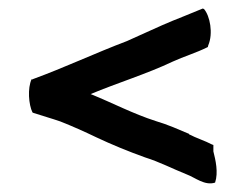

<svg xmlns="http://www.w3.org/2000/svg" viewBox="-20 -551 578 449"><path d="M54 -366C44 -345 47 -306 56 -288L58 -287C79 -280 101 -274 121 -267C149 -256 178 -243 205 -230C241 -213 280 -197 319 -183C354 -172 382 -157 417 -143C436 -136 459 -116 483 -124C491 -148 484 -177 479 -197V-212L476 -213C459 -222 439 -228 422 -237V-238C396 -249 374 -259 344 -268C291 -285 244 -310 192 -331C254 -357 323 -378 384 -407C410 -419 438 -427 466 -441L467 -445C479 -473 471 -514 457 -530L454 -531L410 -513C374 -499 343 -485 308 -469L277 -455C203 -427 131 -393 57 -366L55 -365Z"/></svg>

Font: Hussar Pisanka
Style: Sbd
Weight: 600
Designer: Robert Jablonski
Foundry: Cannot Into Space Fonts
Version: Version 1.070